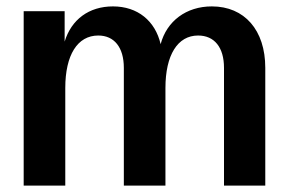

<svg xmlns="http://www.w3.org/2000/svg" viewBox="-20 -580 897 600"><path d="M54 0H184V-305C184 -408 222 -469 287 -469C337 -469 367 -432 367 -368V0H497V-305C497 -408 535 -469 599 -469C650 -469 680 -432 680 -368V0H809V-368C809 -486 744 -560 642 -560C562 -560 501 -514 482 -442C465 -515 410 -560 333 -560C258 -560 203 -519 182 -450V-545H54Z"/></svg>

Font: Ronzino
Style: Bold
Weight: 700
Designer: Nunzio Mazzaferro
Foundry: Collletttivo
Version: Version 1.000;Glyphs 3.3 (3337)